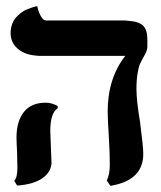

<svg xmlns="http://www.w3.org/2000/svg" viewBox="-20 -584 518 619"><path d="M419.9 -296.9Q419.9 -260.3 431.2 -192.9Q441.9 -111.3 441.9 -87.9Q441.9 -2 335.9 15.1L324.2 -2Q334 -21 334 -53.2Q334 -89.8 331.1 -138.2Q327.1 -202.6 327.1 -224.1Q327.1 -331.1 383.8 -403.8H112.8Q101.1 -403.8 95.2 -404.8Q57.6 -408.2 35.9 -428Q14.2 -447.8 14.2 -477.1Q14.2 -492.2 18.8 -505.4Q23.4 -518.6 31 -527.1Q38.6 -535.6 47.9 -542.7Q57.1 -549.8 66.4 -553.5Q75.7 -557.1 83.3 -559.8Q90.8 -562.5 95.7 -563.5L100.1 -564Q104 -545.4 111.8 -531.7Q119.6 -518.1 127.9 -518.1H371.1Q386.2 -518.1 393.1 -517.1Q429.7 -514.2 442.4 -500.2Q455.1 -486.3 455.1 -457V-433.1Q455.1 -429.7 454.3 -426.5Q453.6 -423.3 452.9 -420.7Q452.1 -418 450.2 -414.1Q448.2 -410.2 447.3 -408.2Q446.3 -406.2 443.6 -401.6Q440.9 -397 439.9 -395Q433.6 -383.3 430.4 -376Q427.2 -368.7 423.6 -347.4Q419.9 -326.2 419.9 -296.9ZM142.1 -161.1Q142.1 -150.9 144 -110.8Q146 -70.8 146 -62V-56.2Q143.1 -26.9 114.7 -8.1Q86.4 10.7 35.2 14.2L25.9 -1Q36.1 -11.2 36.1 -43.9Q36.1 -46.9 35.6 -63.7Q35.2 -80.6 35.2 -91.8Q33.2 -127.9 33.2 -140.1Q33.2 -192.9 56.9 -222.9Q80.6 -252.9 127 -252.9Q147 -252.9 166 -242.2V-234.9Q142.1 -220.2 142.1 -161.1Z"/></svg>

Font: Common Serif
Style: Bold
Weight: 700
Designer: Philipp H. Poll, Khaled Hosny
Foundry: Stefan Peev, Context Ltd.
Version: Version 1.026